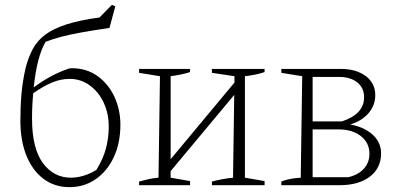

<svg xmlns="http://www.w3.org/2000/svg" viewBox="-20 -763 1638 791"><path d="M266 8Q205 8 159.5 -26Q114 -60 89 -121.5Q64 -183 64 -266Q64 -326 68.5 -376.5Q73 -427 85 -481Q97 -528 115.5 -562Q134 -596 167 -620.5Q200 -645 254 -662.5Q308 -680 390 -691L441 -743L455 -737L431 -648Q364 -638 316 -629.5Q268 -621 232.5 -611.5Q197 -602 168 -591Q132 -530 119 -403Q188 -455 265 -481Q269 -482 275 -482Q337 -482 382 -449.5Q427 -417 451.5 -364Q476 -311 476 -249Q476 -174 449 -116Q422 -58 374.5 -25Q327 8 266 8ZM112 -274Q112 -152 156.5 -91.5Q201 -31 272 -31Q296 -31 322.5 -38.5Q349 -46 377 -63Q405 -108 416.5 -151.5Q428 -195 428 -241Q428 -295 407.5 -339.5Q387 -384 350 -411Q313 -438 267 -438Q231 -438 195.5 -423.5Q160 -409 117 -379Q112 -331 112 -274Z M553 0V-15Q572 -20 590.5 -24.5Q609 -29 633 -31L639 -449L553 -463V-479H763V-466Q744 -460 724.5 -456Q705 -452 683 -449V-107L946 -423V-449L853 -463V-479H1070V-466Q1034 -454 989 -449V-31L1070 -17V0H853V-15Q875 -21 897.5 -25Q920 -29 940 -31L945 -372L683 -58V-31L763 -17V0Z M1139 0V-15Q1150 -20 1169.5 -24.5Q1189 -29 1219 -31L1225 -449L1139 -463V-479H1384Q1448 -479 1487 -449.5Q1526 -420 1526 -371Q1526 -329 1498.5 -297Q1471 -265 1423 -250Q1480 -240 1515 -208.5Q1550 -177 1550 -131Q1550 -71 1504 -35.5Q1458 0 1378 0ZM1377 -446H1268V-263H1389Q1480 -293 1480 -362Q1480 -401 1452 -423.5Q1424 -446 1377 -446ZM1374 -230H1268V-33H1415Q1457 -43 1479.5 -68.5Q1502 -94 1502 -129Q1502 -175 1466.5 -202.5Q1431 -230 1374 -230Z"/></svg>

Font: Piazzolla ExtraLight
Style: Regular
Weight: 200
Designer: Juan Pablo del Peral
Foundry: Huerta Tipografica
Version: Version 1.330